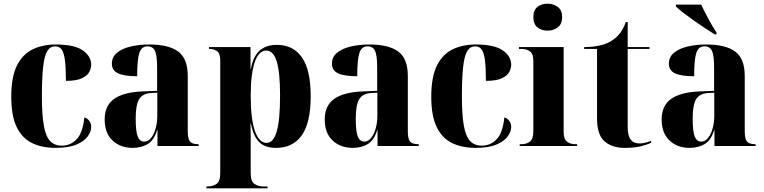

<svg xmlns="http://www.w3.org/2000/svg" viewBox="-20 -791 4140 1040"><path d="M281 10Q209 10 155 -15.5Q101 -41 71 -101.5Q41 -162 41 -267Q41 -375 72 -436.5Q103 -498 157.5 -524Q212 -550 282 -550Q383 -550 428.5 -518Q474 -486 474 -440Q474 -422 464 -402Q454 -382 424.5 -367.5Q395 -353 337 -353Q337 -426 331.5 -466.5Q326 -507 313.5 -523.5Q301 -540 279 -540Q252 -540 236.5 -515.5Q221 -491 214 -432Q207 -373 207 -268Q207 -168 217.5 -110Q228 -52 251.5 -27Q275 -2 315 -2Q361 -2 394.5 -36Q428 -70 437 -155Q454 -150 464 -135.5Q474 -121 474 -103Q474 -78 455 -52Q436 -26 394 -8Q352 10 281 10Z M699 10Q632 10 589.5 -30Q547 -70 547 -144Q547 -219 598.5 -255.5Q650 -292 755 -296L831 -299V-427Q831 -491 819.5 -515.5Q808 -540 779 -540Q747 -540 735 -505Q723 -470 723 -378Q654 -378 620 -393.5Q586 -409 586 -446Q586 -482 613.5 -505Q641 -528 687.5 -539Q734 -550 789 -550Q893 -550 945 -512Q997 -474 997 -380V-81Q997 -39 1009 -24.5Q1021 -10 1053 -10H1056V0H833V-86H831Q814 -30 779 -10Q744 10 699 10ZM761 -24Q782 -24 798 -43.5Q814 -63 823 -95Q832 -127 832 -165V-289L797 -287Q751 -284 733 -252.5Q715 -221 715 -150Q715 -79 726 -51.5Q737 -24 761 -24Z M1098 229V219H1105Q1132 219 1152.5 205.5Q1173 192 1173 147V-463Q1173 -502 1155.5 -514Q1138 -526 1115 -526H1112V-536H1337V-418H1339Q1351 -485 1386 -516.5Q1421 -548 1480 -548Q1568 -548 1615.5 -480Q1663 -412 1663 -270Q1663 -127 1615 -58.5Q1567 10 1475 10Q1415 10 1383.5 -22Q1352 -54 1339 -122H1337Q1338 -89 1338 -55Q1338 -21 1338 13V147Q1338 192 1358.5 205.5Q1379 219 1406 219H1429V229ZM1424 -17Q1461 -17 1479 -79Q1497 -141 1497 -274Q1497 -399 1479 -458Q1461 -517 1422 -517Q1381 -517 1359.5 -453.5Q1338 -390 1338 -273Q1338 -148 1360.5 -82.5Q1383 -17 1424 -17Z M1891 10Q1824 10 1781.5 -30Q1739 -70 1739 -144Q1739 -219 1790.5 -255.5Q1842 -292 1947 -296L2023 -299V-427Q2023 -491 2011.5 -515.5Q2000 -540 1971 -540Q1939 -540 1927 -505Q1915 -470 1915 -378Q1846 -378 1812 -393.5Q1778 -409 1778 -446Q1778 -482 1805.5 -505Q1833 -528 1879.5 -539Q1926 -550 1981 -550Q2085 -550 2137 -512Q2189 -474 2189 -380V-81Q2189 -39 2201 -24.5Q2213 -10 2245 -10H2248V0H2025V-86H2023Q2006 -30 1971 -10Q1936 10 1891 10ZM1953 -24Q1974 -24 1990 -43.5Q2006 -63 2015 -95Q2024 -127 2024 -165V-289L1989 -287Q1943 -284 1925 -252.5Q1907 -221 1907 -150Q1907 -79 1918 -51.5Q1929 -24 1953 -24Z M2556 10Q2484 10 2430 -15.5Q2376 -41 2346 -101.5Q2316 -162 2316 -267Q2316 -375 2347 -436.5Q2378 -498 2432.5 -524Q2487 -550 2557 -550Q2658 -550 2703.5 -518Q2749 -486 2749 -440Q2749 -422 2739 -402Q2729 -382 2699.5 -367.5Q2670 -353 2612 -353Q2612 -426 2606.5 -466.5Q2601 -507 2588.5 -523.5Q2576 -540 2554 -540Q2527 -540 2511.5 -515.5Q2496 -491 2489 -432Q2482 -373 2482 -268Q2482 -168 2492.5 -110Q2503 -52 2526.5 -27Q2550 -2 2590 -2Q2636 -2 2669.5 -36Q2703 -70 2712 -155Q2729 -150 2739 -135.5Q2749 -121 2749 -103Q2749 -78 2730 -52Q2711 -26 2669 -8Q2627 10 2556 10Z M2946 -625Q2913 -625 2891 -643Q2869 -661 2869 -698Q2869 -736 2891 -753.5Q2913 -771 2946 -771Q2978 -771 3001.5 -753.5Q3025 -736 3025 -698Q3025 -661 3001.5 -643Q2978 -625 2946 -625ZM2795 0V-10H2806Q2832 -10 2850.5 -24Q2869 -38 2869 -81V-461Q2869 -500 2850 -513Q2831 -526 2807 -526H2791V-536H3033V-79Q3033 -37 3051.5 -23.5Q3070 -10 3095 -10H3106V0Z M3364 10Q3295 10 3254.5 -25.5Q3214 -61 3214 -149V-526H3144V-536Q3234 -536 3288 -567Q3346 -601 3370 -672H3380V-536H3498V-526H3380V-103Q3380 -56 3396 -35Q3412 -14 3444 -14Q3471 -14 3507 -28V-18Q3490 -9 3454 0.5Q3418 10 3364 10Z M3716 10Q3649 10 3606.5 -30Q3564 -70 3564 -144Q3564 -219 3615.5 -255.5Q3667 -292 3772 -296L3848 -299V-427Q3848 -491 3836.5 -515.5Q3825 -540 3796 -540Q3764 -540 3752 -505Q3740 -470 3740 -378Q3671 -378 3637 -393.5Q3603 -409 3603 -446Q3603 -482 3630.5 -505Q3658 -528 3704.5 -539Q3751 -550 3806 -550Q3910 -550 3962 -512Q4014 -474 4014 -380V-81Q4014 -39 4026 -24.5Q4038 -10 4070 -10H4073V0H3850V-86H3848Q3831 -30 3796 -10Q3761 10 3716 10ZM3778 -24Q3799 -24 3815 -43.5Q3831 -63 3840 -95Q3849 -127 3849 -165V-289L3814 -287Q3768 -284 3750 -252.5Q3732 -221 3732 -150Q3732 -79 3743 -51.5Q3754 -24 3778 -24ZM3851 -605Q3827 -620 3796.5 -640Q3766 -660 3735 -682Q3704 -704 3679 -723.5Q3654 -743 3641 -756V-766H3778Q3794 -732 3817 -689Q3840 -646 3861 -615V-605Z"/></svg>

Font: Noto Serif Display SemiCondensed ExtraBold
Style: Regular
Weight: 800
Width: 4
Designer: Monotype Design Team
Foundry: Monotype Imaging Inc.
Version: Version 2.009